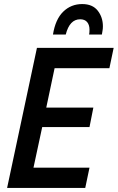

<svg xmlns="http://www.w3.org/2000/svg" viewBox="-20 -926 580 946"><path d="M15 0 162 -690H540L519 -590H249L208 -396H440L421 -300H188L145 -100H421L400 0ZM487 -796Q487 -784 485 -774Q483 -764 482 -756H419Q420 -761 420.5 -766Q421 -771 421 -780Q421 -803 409.5 -817Q398 -831 375 -831Q323 -831 304 -756H241Q253 -831 291.5 -868.5Q330 -906 385 -906Q436 -906 461.5 -873.5Q487 -841 487 -796Z"/></svg>

Font: Radio Canada Condensed Medium
Style: Italic
Weight: 500
Width: 3
Italic angle: -12°
Designer: Charles Daoud, Etienne Aubert Bonn, Alexandre Saumier Demers, Jacques Le Bailly
Foundry: Radio-Canada
Version: Version 2.104; ttfautohint (v1.8.4.7-5d5b);gftools[0.9.28.de